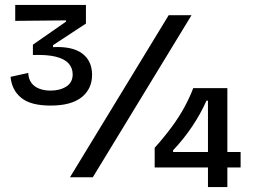

<svg xmlns="http://www.w3.org/2000/svg" viewBox="-20 -722 1050 782"><path d="M186 -292Q105 -292 66.5 -323.5Q28 -355 23 -409L95 -425Q96 -401 107.5 -385Q119 -369 139.5 -361Q160 -353 186 -353Q224 -353 250 -369.5Q276 -386 276 -419Q276 -445 259.5 -463.5Q243 -482 207.5 -491Q172 -500 114 -498V-540L249 -634V-639L42 -637V-702H330V-626L196 -538V-530Q275 -534 315 -504Q355 -474 355 -417Q355 -360 312.5 -326Q270 -292 186 -292ZM265 0 667 -660H760L358 0ZM610 -40V-120Q651 -166 681 -207Q711 -248 732 -287Q753 -326 767 -363H906V40H827V-312H821Q797 -258 762 -206Q727 -154 685 -110V-103H960V-40Z"/></svg>

Font: Bricolage Grotesque
Style: Regular
Weight: 400
Designer: Mathieu Triay
Foundry: Atelier Triay
Version: Version 1.001;gftools[0.9.33.dev8+g029e19f]